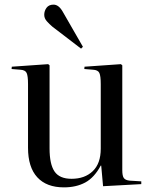

<svg xmlns="http://www.w3.org/2000/svg" viewBox="-20 -795 659 829"><path d="M256 14Q181 14 141 -29.5Q101 -73 101 -157V-432Q101 -467 95 -480Q89 -493 67 -494L30 -497L31 -507L188 -518L194 -513V-154Q194 -86 215.5 -54.5Q237 -23 289 -23Q346 -23 380.5 -56Q415 -89 415 -153V-432Q415 -467 409 -480Q403 -493 381 -494L344 -497L345 -507L502 -518L508 -513V-60Q508 -36 514.5 -26.5Q521 -17 540 -15L590 -12V0L425 9L417 -80H415Q387 -28 348 -7Q309 14 256 14ZM330 -585 206 -680Q193 -691 182 -703.5Q171 -716 171 -731Q171 -748 181 -761.5Q191 -775 211 -775Q233 -775 250 -746L338 -593Z"/></svg>

Font: Display Regular
Style: Regular
Weight: 400
Designer: Latin by Veronika Burian and Jose Scaglione. Greek by Irene Vlachou. Cyrillic by Vera Evstafieva.
Foundry: TypeTogether
Version: Version 3.002